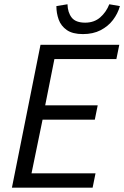

<svg xmlns="http://www.w3.org/2000/svg" viewBox="-20 -862 571 882"><path d="M34.8 0 166.1 -656.3H528L514.6 -590.6H229.9L187.6 -378H428.8L415.5 -312.2H175.5L124.8 -65.7H418.8L405.5 0ZM360.9 -705.4Q313.3 -705.4 286.6 -724.2Q260 -743 249.5 -772.3Q239 -801.6 239 -834L290 -842.4Q291.1 -804.5 309.4 -781.2Q327.7 -757.9 371.4 -757.9Q412.7 -757.9 440.5 -782.3Q468.2 -806.7 482.1 -842.4L530.9 -834Q521.1 -799.3 498.9 -770.2Q476.7 -741.1 442.1 -723.2Q407.5 -705.4 360.9 -705.4Z"/></svg>

Font: Source Sans 3
Style: Italic
Weight: 200
Italic angle: -11°
Designer: Paul D. Hunt
Foundry: Adobe
Version: Version 3.046;hotconv 1.0.118;makeotfexe 2.5.65603